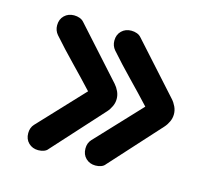

<svg xmlns="http://www.w3.org/2000/svg" viewBox="-78 -592 741 674"><g transform="rotate(15 292.5 -255.0)"><path d="M76 -92 229 -255Q191 -296 152 -336Q113 -376 76 -418Q64 -432 64 -451Q64 -473 78 -486.5Q92 -500 113 -500Q124 -500 133.5 -496.5Q143 -493 149 -486L312 -305Q321 -295 327 -282Q333 -269 333 -255Q333 -241 327 -228Q321 -215 312 -205L148 -24Q143 -17 133.5 -13.5Q124 -10 113 -10Q92 -10 78 -23.5Q64 -37 64 -59Q64 -79 76 -92ZM321 -500Q332 -500 341.5 -496.5Q351 -493 357 -486L520 -305Q529 -295 535 -282Q541 -269 541 -255Q541 -241 535 -228Q529 -215 520 -205L356 -24Q351 -17 341.5 -13.5Q332 -10 321 -10Q300 -10 286 -23.5Q272 -37 272 -59Q272 -79 284 -92L437 -255Q399 -296 360 -336Q321 -376 284 -418Q272 -432 272 -451Q272 -473 286 -486.5Q300 -500 321 -500Z"/></g></svg>

Font: Varela Round Precious
Style: Medium
Weight: 500
Designer: Joe Prince
Foundry: Joe Prince
Version: Version 1.000